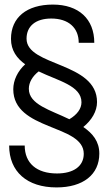

<svg xmlns="http://www.w3.org/2000/svg" viewBox="-20 -709 474 839"><path d="M211 -689C97 -689 28 -633 28 -539C28 -488 54 -454 90 -428C57 -398 38 -358 38 -319C38 -137 346 -167 346 -37C346 17 302 49 229 49C140 49 88 4 88 -73H20C20 41 98 110 227 110C343 110 414 54 414 -38C414 -91 385 -126 344 -154C381 -184 404 -223 404 -263C404 -439 96 -418 96 -540C96 -595 136 -628 204 -628C279 -628 324 -588 324 -522H392C392 -626 324 -689 211 -689ZM106 -321C106 -349 122 -376 149 -397C233 -356 336 -335 336 -262C336 -234 317 -208 283 -188C201 -228 106 -252 106 -321Z"/></svg>

Font: Non Bureau Light
Style: Regular
Weight: 300
Designer: Jona Saucedo
Foundry: Non Foundry
Version: Version 1.000;FEAKit 1.0